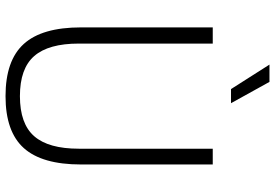

<svg xmlns="http://www.w3.org/2000/svg" viewBox="-170 -815 994 694"><g transform="rotate(90 327.0 -468.0)"><path d="M327.5 9Q198.5 9 138.8 -57Q79 -123 79 -263.5V-740H137.5V-256Q137.5 -146.5 182.5 -94.8Q227.5 -43 327.5 -43Q427.5 -43 472.5 -94.8Q517.5 -146.5 517.5 -256V-740H574.5V-263.5Q574.5 -123 515.2 -57Q456 9 327.5 9ZM302 -806 213.5 -945H276L353 -806Z"/></g></svg>

Font: Encode Sans SmCnd Lt
Style: Regular
Weight: 300
Width: 4
Designer: Multiple Designers
Foundry: Impallari Type
Version: Version 3.002; ttfautohint (v1.8.3) -l 8 -r 50 -G 200 -x 14 